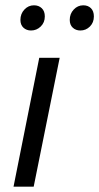

<svg xmlns="http://www.w3.org/2000/svg" viewBox="-20 -704 374 724"><path d="M97 -589Q80 -589 68.5 -599.5Q57 -610 57 -629Q57 -652 72 -668Q87 -684 108 -684Q126 -684 137.5 -673Q149 -662 149 -642Q149 -619 133.5 -604Q118 -589 97 -589ZM283 -589Q266 -589 254.5 -599.5Q243 -610 243 -629Q243 -652 258 -668Q273 -684 294 -684Q312 -684 323 -673Q334 -662 334 -642Q334 -619 319 -604Q304 -589 283 -589ZM31 0 128 -486H205L107 0Z"/></svg>

Font: TypoPRO Source Sans Pro
Style: Italic
Weight: 400
Italic angle: -11°
Designer: Paul D. Hunt
Foundry: Adobe Systems Incorporated
Version: Version 1.075;PS 2.000;hotconv 1.0.86;makeotf.lib2.5.63406